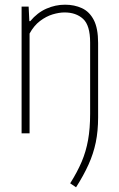

<svg xmlns="http://www.w3.org/2000/svg" viewBox="-20 -568 505 818"><path d="M304 230 279 213Q309 165.5 327.8 121.5Q346.5 77.5 355.2 28.5Q364 -20.5 364 -83V-387Q364 -460 334 -487.5Q304 -515 255 -515Q232 -515 204.5 -506.8Q177 -498.5 150.8 -478.8Q124.5 -459 106 -425V0H72V-540H102L105 -478H109Q139 -514 177.5 -531Q216 -548 257 -548Q297 -548 329 -533.2Q361 -518.5 379.5 -483Q398 -447.5 398 -385V-68Q398 -9.5 388 38.8Q378 87 357.2 133Q336.5 179 304 230Z"/></svg>

Font: Encode Sans Condensed Condensed Thin
Style: Regular
Weight: 100
Width: 3
Designer: Multiple Designers
Foundry: Impallari Type
Version: Version 3.000; ttfautohint (v1.8.3) -l 8 -r 50 -G 200 -x 14 